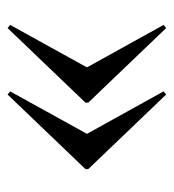

<svg xmlns="http://www.w3.org/2000/svg" viewBox="5 -521 470 520"><g transform="rotate(90 240.0 -261.0)"><path d="M258 -257.5 56 -46.5 47.5 -53.5 162.5 -261.5 47.5 -469 56 -476 258 -265ZM438 -257.5 236 -46.5 227.5 -53.5 342.5 -261.5 227.5 -469 236 -476 438 -265Z"/></g></svg>

Font: Newsreader Display
Style: Regular
Weight: 400
Designer: Hugues Gentile
Foundry: Production Type
Version: Version 1.001